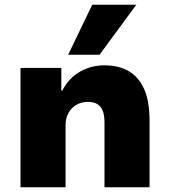

<svg xmlns="http://www.w3.org/2000/svg" viewBox="-20 -794 720 814"><path d="M67 0V-506H240V-410H244Q271 -462 318 -489.5Q365 -517 423 -517Q484 -517 526.5 -492Q569 -467 591.5 -415.5Q614 -364 614 -283V0H423V-276Q423 -307 415 -325.5Q407 -344 392 -353Q377 -362 352 -362Q326 -362 304.5 -350Q283 -338 270.5 -315.5Q258 -293 258 -263V0ZM269 -562 371 -774H558L402 -562Z"/></svg>

Font: Nunito Sans 7pt Black
Style: Regular
Weight: 900
Designer: Vernon Adams
Foundry: Vernon Adams
Version: Version 3.101;gftools[0.9.27]